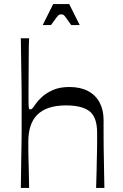

<svg xmlns="http://www.w3.org/2000/svg" viewBox="-20 -929 607 949"><path d="M83 0Q84 -86 85 -141Q86 -196 86.5 -229Q87 -262 87 -282.5Q87 -303 87 -319Q87 -335 87 -355Q87 -383 87 -404Q87 -425 87 -448.5Q87 -472 86.5 -507Q86 -542 85 -597.5Q84 -653 83 -740H124Q123 -732 122.5 -704.5Q122 -677 122 -640Q122 -603 121.5 -562.5Q121 -522 121 -487Q121 -452 121 -430Q121 -405 122.5 -396.5Q124 -388 129 -388Q134 -388 139.5 -393Q145 -398 156 -415Q166 -430 187 -449.5Q208 -469 241.5 -484Q275 -499 323 -499Q377 -499 415 -479Q453 -459 472.5 -422Q492 -385 492 -335Q492 -289 492 -255.5Q492 -222 492.5 -194.5Q493 -167 493.5 -139Q494 -111 494.5 -78Q495 -45 496 0H455Q457 -52 457.5 -85Q458 -118 458.5 -140.5Q459 -163 459.5 -181.5Q460 -200 460 -220.5Q460 -241 460 -272Q460 -314 449.5 -341Q439 -368 418.5 -382Q398 -396 369.5 -402Q341 -408 306 -408Q257 -408 221.5 -396Q186 -384 163.5 -361Q141 -338 130.5 -305Q120 -272 120 -230Q120 -208 120 -192.5Q120 -177 120.5 -157Q121 -137 122 -100.5Q123 -64 124 0ZM191 -805 243 -909H322L374 -805H332Q313 -832 305 -843Q297 -854 293 -856Q289 -858 282 -858Q277 -858 272.5 -856Q268 -854 259.5 -843Q251 -832 232 -805Z"/></svg>

Font: Ojuju Medium
Style: Regular
Weight: 500
Designer: Chisaokwu Joboson, Mirko Velimirovic
Foundry: Udi Foundry
Version: Version 1.000